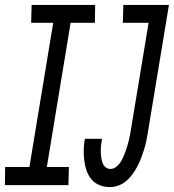

<svg xmlns="http://www.w3.org/2000/svg" viewBox="-58 -755 709 783"><path d="M-38 0 -37 -74H62L159 -662H69L71 -735H330L329 -662H230L133 -74H223L221 0ZM391 8Q368 8 348 0Q328 -8 315 -23.5Q302 -39 295 -59.5Q288 -80 285.5 -101.5Q283 -123 283.5 -145Q284 -167 288 -189H358Q356 -177 354.5 -165Q353 -153 353 -140.5Q353 -128 354.5 -116Q356 -104 359.5 -93Q363 -82 371.5 -74Q380 -66 392 -66Q404 -66 414.5 -73.5Q425 -81 432 -91.5Q439 -102 444 -113Q449 -124 453 -135Q457 -146 460.5 -157.5Q464 -169 467 -180.5Q470 -192 472 -203.5Q474 -215 476 -227L548 -662H443L445 -735H631L545 -215Q542 -197 538.5 -179.5Q535 -162 529.5 -145Q524 -128 517.5 -110.5Q511 -93 502.5 -77Q494 -61 483 -45.5Q472 -30 457.5 -17.5Q443 -5 425.5 1.5Q408 8 391 8Z"/></svg>

Font: Iosevka Slab Extended Oblique
Style: Regular
Weight: 400
Width: 7
Italic angle: -9°
Monospace: yes
Designer: Belleve Invis
Foundry: Belleve Invis
Version: Version 11.1.0; ttfautohint (v1.8.3)